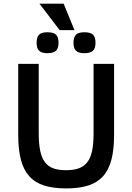

<svg xmlns="http://www.w3.org/2000/svg" viewBox="-20 -1030 734 1065"><path d="M612.8 -282.2Q612.8 -200.2 597.9 -143.6Q583 -86.9 551 -51.8Q519 -16.6 468.8 -0.7Q418.5 15.1 347.2 15.1Q275.9 15.1 225.3 -0.7Q174.8 -16.6 142.8 -52Q110.8 -87.4 95.9 -144Q81.1 -200.7 81.1 -282.2V-675.8H194.8V-292Q194.8 -233.4 202.9 -194.1Q210.9 -154.8 229 -130.6Q247.1 -106.4 275.9 -96.2Q304.7 -85.9 346.2 -85.9Q388.2 -85.9 417.2 -96.4Q446.3 -106.9 464.6 -130.9Q482.9 -154.8 491 -193.8Q499 -232.9 499 -290V-675.8H612.8ZM509.8 -793Q509.8 -760.7 494.9 -747.8Q480 -734.9 447.8 -734.9Q430.2 -734.9 418.7 -738.8Q407.2 -742.7 400.1 -750.2Q393.1 -757.8 390.4 -768.6Q387.7 -779.3 387.7 -793Q387.7 -823.2 401.1 -837.2Q414.6 -851.1 447.8 -851.1Q482.4 -851.1 496.1 -837.4Q509.8 -823.7 509.8 -793ZM304.7 -793Q304.7 -760.7 290 -747.8Q275.4 -734.9 242.7 -734.9Q225.1 -734.9 213.6 -738.8Q202.1 -742.7 195.3 -750.2Q188.5 -757.8 185.8 -768.6Q183.1 -779.3 183.1 -793Q183.1 -823.2 196.3 -837.2Q209.5 -851.1 242.7 -851.1Q277.3 -851.1 291 -837.4Q304.7 -823.7 304.7 -793ZM311 -862.8 198.7 -1009.8H333L393.1 -862.8Z"/></svg>

Font: Clear Sans Medium
Style: Regular
Weight: 500
Foundry: Intel Corporation
Version: Version 1.00